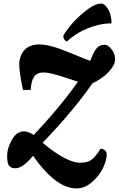

<svg xmlns="http://www.w3.org/2000/svg" viewBox="-20 -923 665 1076"><path d="M605 -792Q540 -792 472 -764.5Q404 -737 356 -691Q349 -691 342 -700Q335 -709 335 -719.5Q335 -730 370.5 -774.5Q406 -819 458.5 -861Q511 -903 548 -903Q567 -903 586 -871.5Q605 -840 605 -792ZM152 -419H109Q88 -514 88 -562Q88 -610 116.5 -642Q145 -674 202 -674Q259 -674 364 -630.5Q469 -587 486 -582Q504 -631 520.5 -651.5Q537 -672 567 -672Q585 -672 605 -647Q625 -622 625 -590.5Q625 -559 590 -521Q555 -483 498 -456Q393 -304 219 -123Q273 -76 330.5 -43.5Q388 -11 428.5 -11Q469 -11 491.5 -26.5Q514 -42 544 -90Q578 -86 578 -56Q578 -26 558 17Q538 60 497 96.5Q456 133 408 133Q294 133 165 -50Q108 20 66 20Q42 20 31 6Q20 -8 20 -50Q20 -92 46.5 -139.5Q73 -187 116 -187Q136 -187 169 -167Q310 -315 417 -465Q401 -470 356 -485Q262 -517 225 -517Q188 -517 171.5 -494Q155 -471 152 -419Z"/></svg>

Font: Clara
Style: Regular
Weight: 400
Designer: Proyecto DEMO
Foundry: Proyecto DEMO
Version: Version 1.002